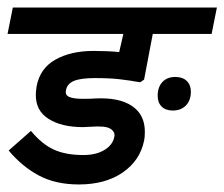

<svg xmlns="http://www.w3.org/2000/svg" viewBox="-44 -486 595 509"><path d="M517 -396H361L338 -275L328 -268Q312 -270 303 -272Q298 -273 272.5 -276Q247 -279 208 -279Q170 -279 152 -271.5Q134 -264 131 -247Q128 -234 139.5 -229Q151 -224 176 -224Q197 -224 209 -225Q272 -228 306 -205Q340 -182 340 -137Q340 -121 338 -113Q327 -60 281 -28.5Q235 3 165 3Q103 3 58.5 -21Q14 -45 -21 -87L38 -139Q67 -104 98.5 -89.5Q130 -75 177 -75Q211 -75 233 -88.5Q255 -102 259 -123Q262 -136 249 -144.5Q236 -153 197 -150L176 -149Q119 -149 84.5 -171Q50 -193 51 -236Q51 -243 53 -257Q62 -305 103 -328Q144 -351 204 -351Q241 -351 272 -348L283 -396H-24L-10 -466H531ZM462 -243Q462 -220 449 -206.5Q436 -193 414 -193Q395 -193 384.5 -203.5Q374 -214 374 -232Q374 -255 386.5 -268.5Q399 -282 421 -282Q440 -282 451 -271.5Q462 -261 462 -243Z"/></svg>

Font: Cambay Devanagari
Style: Bold Italic
Weight: 700
Designer: Pooja Saxena
Foundry: Pooja Saxena
Version: Version 1.005;PS 001.005;hotconv 1.0.70;makeotf.lib2.5.58329